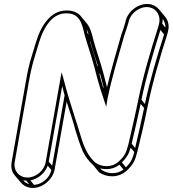

<svg xmlns="http://www.w3.org/2000/svg" viewBox="-20 -764 847 942"><path d="M52 32 122 -365C129 -405 139 -450 150 -484C165 -532 176 -580 196 -617C217 -657 248 -694 294 -698C372 -705 382 -648 395 -594C410 -541 428 -490 443 -435C452 -399 462 -361 472 -329L501 -240L507 -277C529 -386 562 -492 590 -591C597 -611 603 -629 609 -649L612 -661C622 -700 665 -733 707 -729C745 -725 771 -689 760 -646L757 -634C721 -521 684 -400 658 -272C643 -197 626 -127 610 -56C599 -14 592 1 563 28C531 58 481 58 448 34C439 26 432 18 425 9C386 -39 375 -108 352 -173C331 -240 310 -304 292 -375C292 -376 292 -378 291 -380L282 -409L204 32C197 73 156 107 115 107C74 107 45 73 52 32ZM424 -557C435 -517 449 -478 461 -438L457 -442C446 -484 433 -522 421 -561ZM415 -595 409 -601C407 -608 407 -614 405 -621C409 -613 412 -604 415 -595ZM472 -398C477 -377 483 -355 489 -333L486 -336C479 -357 473 -381 467 -405ZM792 -628 776 -648C778 -656 778 -664 778 -671C787 -660 792 -644 792 -628ZM785 -595C751 -488 716 -374 691 -254L674 -275C699 -395 733 -509 767 -617ZM687 -234C673 -166 658 -102 643 -38L626 -59C641 -124 656 -186 670 -254ZM639 -18C629 19 621 34 598 57L578 33C601 10 612 -8 621 -39ZM586 68C554 92 509 91 478 69L472 62C503 70 538 66 566 44ZM232 70C224 109 186 141 147 143L129 121C167 114 201 85 214 49ZM236 49 219 29 285 -341 297 -296ZM123 140C111 136 101 130 94 121C99 122 104 122 109 122ZM307 -265C321 -219 338 -173 350 -125C361 -88 373 -53 386 -22C398 4 416 27 437 46L466 81C503 108 562 110 602 73C633 44 643 24 654 -20C671 -91 688 -160 703 -236C729 -363 765 -484 801 -597L804 -609C812 -638 805 -664 790 -682L761 -717C749 -732 731 -742 711 -744C660 -749 609 -710 597 -663L594 -651C589 -632 582 -614 575 -593C552 -511 526 -426 505 -336C499 -359 493 -383 487 -406C472 -462 453 -513 439 -565C432 -595 424 -627 406 -649L377 -684C361 -704 335 -715 295 -712C240 -707 205 -664 183 -623C161 -583 150 -533 135 -486C123 -451 114 -405 107 -365L37 32C33 57 38 80 52 96L82 131C96 148 116 158 141 158C191 158 239 116 248 67Z"/></svg>

Font: Blanket
Style: Ugh
Weight: 900
Foundry: Cannot Into Space Fonts
Version: Version 0.9